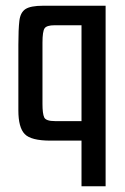

<svg xmlns="http://www.w3.org/2000/svg" viewBox="-20 -490 435 669"><path d="M348 -470V159H264V0H156Q88 0 66 -23Q44 -46 44 -105V-334Q44 -388 47.5 -417.5Q51 -447 69 -458.5Q87 -470 130 -470ZM264 -402H170Q143 -402 135.5 -391.5Q128 -381 128 -341V-128Q128 -94 134 -81Q140 -68 172 -68H264Z"/></svg>

Font: Smooch Sans SemiBold
Style: Bold
Weight: 600
Designer: Robert E. Leuschke
Foundry: Robert E. Leuschke
Version: Version 1.010; ttfautohint (v1.8.3)